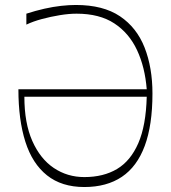

<svg xmlns="http://www.w3.org/2000/svg" viewBox="-20 -736 687 772"><path d="M319 16Q228 16 169 -31Q110 -78 82 -166Q54 -254 54 -377H570Q563 -466 531 -534.5Q499 -603 439.5 -642Q380 -681 288 -681Q257 -681 220.5 -675Q184 -669 148.5 -659.5Q113 -650 86 -637V-681Q123 -693 158.5 -701Q194 -709 226 -712.5Q258 -716 285 -716Q395 -716 462.5 -670.5Q530 -625 561.5 -544.5Q593 -464 593 -360Q593 -233 562 -149.5Q531 -66 470 -25Q409 16 319 16ZM319 -24Q396 -24 450.5 -56.5Q505 -89 536 -160Q567 -231 570 -347H78Q78 -241 110 -169Q142 -97 196.5 -60.5Q251 -24 319 -24Z"/></svg>

Font: Ojuju ExtraLight
Style: Regular
Weight: 200
Designer: Chisaokwu Joboson, Mirko Velimirovic
Foundry: Udi Foundry
Version: Version 1.000